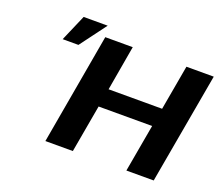

<svg xmlns="http://www.w3.org/2000/svg" viewBox="-127 -968 1336 1156"><g transform="rotate(20 541.5 -390.5)"><path d="M957 0 1083 -711H908L857 -423H514L564 -711H388L263 0H439L493 -305H836L782 0ZM224 -781 151 -612H252L378 -781Z"/></g></svg>

Font: Asimov
Style: XWidIt
Weight: 500
Designer: Google
Version: Version 2.000980; 2014